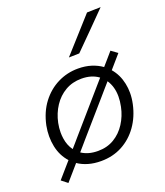

<svg xmlns="http://www.w3.org/2000/svg" viewBox="-151 -880 900 1045"><g transform="rotate(-20 298.5 -358.0)"><path d="M64 61 29 33.5Q50 10 69 -12.5Q88 -34.5 107 -56Q70 -96.5 58 -154Q52 -183 52 -213Q52 -243 58 -274Q73.5 -348 112.8 -399.8Q152 -451.5 207 -479Q262 -506.5 325 -506.5Q367 -506.5 401.5 -495.5Q436 -484.5 462.5 -465.5Q478 -483 493.5 -501Q509 -519 525 -537.5L561.5 -511L528.5 -473L495.5 -435Q530 -395 541.5 -339.5Q547 -313 547 -286Q547 -255 540 -222.5Q525 -153 487.8 -100.8Q450.5 -48.5 395.8 -19.2Q341 10 273 10Q232.5 10 199.2 0.2Q166 -9.5 140.5 -27Q121.5 -5 102.5 16.8Q83.5 38.5 64 61ZM123.5 -265.5Q118 -238 118 -212Q118 -194 120.5 -177Q126.5 -135 149 -104.5Q160 -117 171.5 -130.2Q183 -143.5 195 -157.5L358.5 -345.5Q375.5 -365 391.5 -383.5Q407.5 -401.5 422.5 -419Q383 -448.5 324 -448.5Q271.5 -448.5 230.2 -424.5Q189 -400.5 161.8 -359.2Q134.5 -318 123.5 -265.5ZM276 -47.5Q329 -47.5 369.8 -72Q410.5 -96.5 437.2 -138.2Q464 -180 474.5 -230.5Q481 -261.5 481 -289Q481 -345 453.5 -386.5Q438.5 -369.5 423.2 -352Q408 -334.5 392.5 -316.5L229.5 -129.5Q217 -115 205 -101Q193 -87 181 -73.5Q199.5 -61 223.2 -54.2Q247 -47.5 276 -47.5ZM300 -580Q345 -630.5 389 -679Q432.5 -727.5 476.5 -776.5L556 -778.5Q506.5 -728 457.8 -679Q409 -630 360.5 -581.5Z"/></g></svg>

Font: Heraclito Light
Style: Italic
Weight: 300
Italic angle: -12°
Designer: Kostas Bartsokas (font) & Cristiano Sobral (main changes)
Foundry: Kostas Bartsokas (font) & Cristiano Sobral (main changes)
Version: Version 1.00;July 8, 2020;FontCreator 13.0.0.2655 64-bit